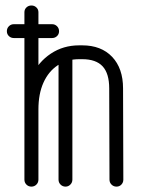

<svg xmlns="http://www.w3.org/2000/svg" viewBox="-20 -678 516 699"><path d="M30.5 -539.5Q19.8 -539.5 12.4 -546.6Q5 -553.6 5 -564.4Q5 -575.1 12.4 -582.5Q19.8 -589.9 30.5 -589.9H169.5Q180.2 -589.9 187.6 -582.5Q195 -575.1 195 -564.4Q195 -553.6 187.6 -546.6Q180.2 -539.5 169.5 -539.5ZM119.9 -24.1Q119.9 -13.4 112.5 -6Q105.1 1.4 94.4 1.4Q83.6 1.4 76.2 -6Q68.9 -13.4 68.9 -24.1V-633.5Q68.9 -643.9 76.2 -650.9Q83.6 -658 94.4 -658Q105.1 -658 112.5 -650.9Q119.9 -643.9 119.9 -633.5ZM119.9 -279.9Q119.9 -269.1 112.5 -261.8Q105.1 -254.4 94.4 -254.4Q83.6 -254.4 76.2 -261.8Q68.9 -269.1 68.9 -279.9Q68.9 -347.4 94.5 -400.2Q120.1 -453 165.3 -482.9Q210.5 -512.9 268.1 -512.9H279.5Q348.4 -512.9 388.2 -471.1Q428 -429.2 428 -356.1L429 -24.1Q429 -13.4 421.9 -6Q414.9 1.4 404.1 1.4Q393.4 1.4 386 -6Q378.6 -13.4 378.6 -24.1L377.6 -356.1Q377.6 -410.5 353.6 -436.5Q329.5 -462.5 279.5 -462.5H268.1Q223.4 -462.5 189.9 -440.1Q156.4 -417.8 138.1 -376.9Q119.9 -336.1 119.9 -279.9ZM243.5 -24.1Q243.5 -13.4 236.1 -6Q228.8 1.4 218.6 1.4Q207.9 1.4 200.5 -6Q193.1 -13.4 193.1 -24.1V-474.8Q193.1 -485.5 200.5 -492.9Q207.9 -500.2 218.6 -500.2Q228.8 -500.2 236.1 -492.9Q243.5 -485.5 243.5 -474.8Z"/></svg>

Font: Libertine-Super Thin
Style: Regular
Weight: 100
Designer: Bastien Sozeau
Foundry: NBR — Bastien Sozeau
Version: Version 2.003;gftools[0.9.33]